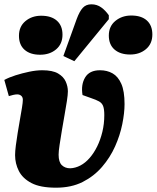

<svg xmlns="http://www.w3.org/2000/svg" viewBox="-22 -857 727 891"><path d="M238 14Q165 14 124 -7.5Q83 -29 65.5 -63.5Q48 -98 48 -137Q48 -155 51.5 -182Q55 -209 60 -240Q65 -271 70.5 -302Q76 -333 80 -357.5Q84 -382 84 -394Q84 -406 76.5 -412.5Q69 -419 58 -419Q50 -419 39 -416.5Q28 -414 19 -411L-2 -486Q20 -498 50 -507.5Q80 -517 113 -524Q146 -531 174 -531Q222 -531 247.5 -516Q273 -501 283 -478.5Q293 -456 293 -433Q293 -418 288.5 -388.5Q284 -359 277.5 -323Q271 -287 265 -250.5Q259 -214 254.5 -184.5Q250 -155 250 -139Q250 -105 265 -90.5Q280 -76 304 -76Q328 -77 351 -89Q374 -101 394 -124Q414 -147 429 -177.5Q444 -208 453 -245Q462 -282 462 -323Q462 -351 456.5 -365Q451 -379 437.5 -386.5Q424 -394 400 -402L361 -416Q353 -464 373 -497.5Q393 -531 442 -531Q475 -531 500.5 -516.5Q526 -502 541 -468Q556 -434 556 -374Q556 -333 545.5 -281Q535 -229 512 -177.5Q489 -126 451.5 -82.5Q414 -39 361.5 -12.5Q309 14 238 14ZM323 -573 272 -597 334 -769Q347 -804 362 -820.5Q377 -837 402 -837Q428 -837 448 -822.5Q468 -808 483 -786V-768ZM164 -603Q118 -603 92 -626Q66 -649 66 -691Q66 -734 96 -759Q126 -784 169 -784Q216 -784 242 -761Q268 -738 268 -696Q268 -653 238.5 -628Q209 -603 164 -603ZM582 -604Q536 -604 509.5 -627Q483 -650 483 -692Q483 -735 513.5 -760Q544 -785 587 -785Q634 -785 659.5 -762Q685 -739 685 -697Q685 -654 655.5 -629Q626 -604 582 -604Z"/></svg>

Font: Literata Black
Style: Italic
Weight: 900
Italic angle: -2°
Designer: Latin by Veronika Burian and Jose Scaglione. Greek by Irene Vlachou. Cyrillic by Vera Evstafieva
Foundry: TypeTogether
Version: Version 3.002